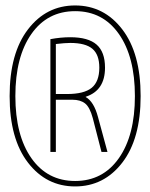

<svg xmlns="http://www.w3.org/2000/svg" viewBox="-20 -710 540 690"><path d="M288.1 -362.3V-361.3Q317.4 -344.7 332 -290L366.2 -164.1H344.7L313.5 -285.2Q302.7 -325.2 285.6 -338.4Q268.6 -351.6 240.2 -351.6H180.7V-164.1H161.1V-569.3Q198.2 -576.2 232.4 -576.2Q296.9 -576.2 327.1 -549.8Q357.4 -523.4 357.4 -466.8Q357.4 -384.8 288.1 -362.3ZM419.4 -125.5Q353.5 -40 250 -40Q146.5 -40 80.6 -125.5Q14.6 -210.9 14.6 -364.7Q14.6 -518.6 80.6 -604.5Q146.5 -690.4 250 -690.4Q353.5 -690.4 419.4 -604.5Q485.4 -518.6 485.4 -364.7Q485.4 -210.9 419.4 -125.5ZM92.8 -141.6Q150.4 -59.6 250 -59.6Q349.6 -59.6 407.2 -141.6Q464.8 -223.6 464.8 -364.7Q464.8 -505.9 407.2 -587.9Q349.6 -669.9 250 -669.9Q150.4 -669.9 92.8 -587.9Q35.2 -505.9 35.2 -364.7Q35.2 -223.6 92.8 -141.6ZM180.7 -372.1H220.7Q282.2 -372.1 309.6 -394.5Q336.9 -417 336.9 -466.8Q336.9 -513.7 312 -534.7Q287.1 -555.7 232.4 -555.7Q213.9 -555.7 180.7 -551.8Z"/></svg>

Font: Mgen+ 1mn thin
Style: Regular
Weight: 100
Designer: [Source Han Sans]
Ryoko NISHIZUKA  (kana & ideographs); Paul D. Hunt (Latin, Greek & Cyrillic); Wenlong ZHANG  (bopomofo
Version: Version 1.059.20150602